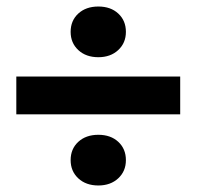

<svg xmlns="http://www.w3.org/2000/svg" viewBox="-20 -629 610 592"><path d="M368.2 -530.8Q368.2 -496.6 344.5 -474.6Q320.8 -452.6 283.2 -452.6Q245.1 -452.6 221.4 -474.6Q197.8 -496.6 197.8 -530.8Q197.8 -565.4 221.4 -587.2Q245.1 -608.9 283.2 -608.9Q321.3 -608.9 344.7 -587.2Q368.2 -565.4 368.2 -530.8ZM30.3 -276.4V-393.1H535.6V-276.4ZM368.2 -135.3Q368.2 -101.1 344.5 -79.1Q320.8 -57.1 283.2 -57.1Q245.1 -57.1 221.4 -79.1Q197.8 -101.1 197.8 -135.3Q197.8 -169.9 221.4 -191.7Q245.1 -213.4 283.2 -213.4Q321.3 -213.4 344.7 -191.7Q368.2 -169.9 368.2 -135.3Z"/></svg>

Font: Heebo ExtraBold
Style: Regular
Weight: 800
Designer: Oded Ezer
Foundry: Meir Sadan
Version: Version 2.001; ttfautohint (v1.5.14-ce02) -l 8 -r 50 -G 200 